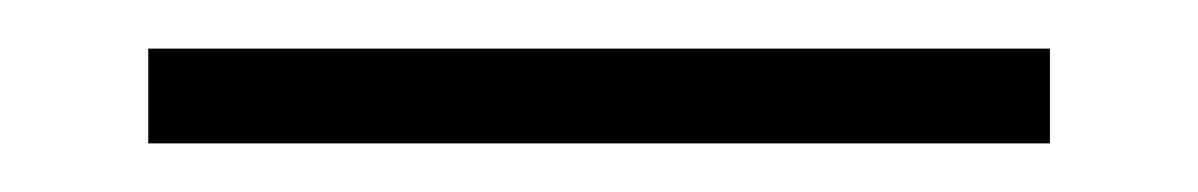

<svg xmlns="http://www.w3.org/2000/svg" viewBox="-20 3 493 79"><path d="M412 23V62H41V23Z"/></svg>

Font: Pathway Extreme 8pt Thin 12pt Medium
Style: Regular
Weight: 500
Version: Version 1.001;gftools[0.9.26]